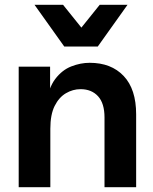

<svg xmlns="http://www.w3.org/2000/svg" viewBox="-20 -781 640 801"><path d="M548 0H416V-291Q416 -350 389 -379.5Q362 -409 316 -409Q284 -409 255 -392Q226 -375 208 -339Q190 -303 190 -244V0H58V-503H189V-347H173Q182 -414 210.5 -451.5Q239 -489 277.5 -504Q316 -519 354 -519Q444 -519 496 -464Q548 -409 548 -304ZM124 -761H243L370 -603H269L396 -761H512L388 -587H248Z"/></svg>

Font: Wix Madefor Display
Style: Bold
Weight: 700
Designer: Dalton Maag Ltd
Foundry: Dalton Maag Ltd
Version: Version 3.100